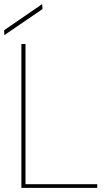

<svg xmlns="http://www.w3.org/2000/svg" viewBox="-28 -914 533 934"><path d="M76 0V-700H96V-18H445V0ZM-7 -743 -8 -767 177 -894 179 -870Z"/></svg>

Font: DM Sans 20pt Thin
Style: Regular
Weight: 250
Version: Version 4.004;gftools[0.9.30]